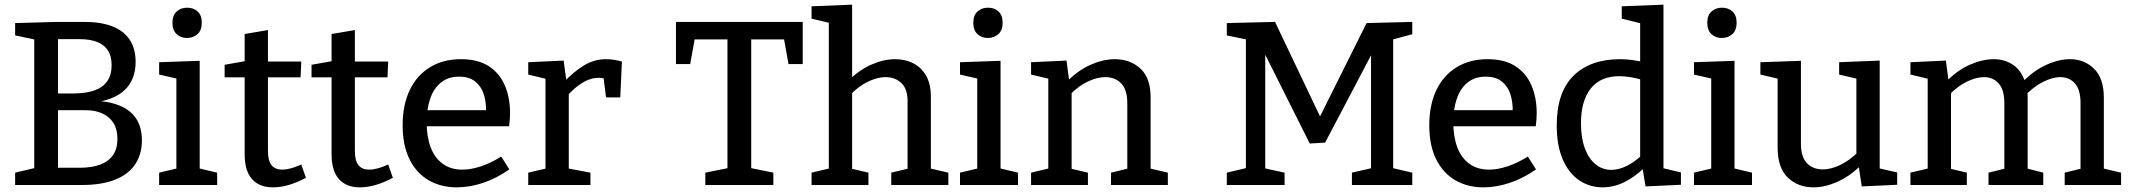

<svg xmlns="http://www.w3.org/2000/svg" viewBox="-20 -794 9138 824"><path d="M367 -351 374 -362Q442 -361 490.5 -342Q539 -323 564 -285.5Q589 -248 589 -191Q589 -133 561 -90Q533 -47 475.5 -23.5Q418 0 330 0H45V-53L142 -76L127 -54V-643L145 -621L45 -642V-695L225 -700H342Q414 -700 463 -680.5Q512 -661 537 -623Q562 -585 562 -528Q562 -453 515.5 -408Q469 -363 367 -351ZM321 -626H212L229 -644V-377L212 -393H297Q349 -393 385.5 -406Q422 -419 440.5 -446Q459 -473 459 -514Q459 -554 442.5 -578.5Q426 -603 395.5 -614.5Q365 -626 321 -626ZM321 -74Q374 -74 410 -87.5Q446 -101 465 -128.5Q484 -156 484 -198Q484 -239 467 -266Q450 -293 419.5 -307Q389 -321 348 -321H212L229 -340V-57L212 -74Z M837 -61 828 -73 912 -53V0H663V-53L747 -73L737 -61V-464L746 -455L663 -474V-527L837 -533ZM782 -631Q755 -631 737.5 -648Q720 -665 720 -696Q720 -728 738 -744.5Q756 -761 783 -761Q811 -761 828.5 -744.5Q846 -728 846 -696Q846 -664 827.5 -647.5Q809 -631 782 -631Z M1151 10Q1093 10 1061.5 -25.5Q1030 -61 1030 -132V-476L1044 -462H944V-516L1046 -534L1030 -515V-648L1130 -665V-515L1118 -530H1273L1270 -462H1118L1130 -476V-146Q1130 -104 1145.5 -85Q1161 -66 1191 -66Q1208 -66 1228.5 -71.5Q1249 -77 1273 -88L1293 -31Q1217 10 1151 10Z M1524 10Q1466 10 1434.5 -25.5Q1403 -61 1403 -132V-476L1417 -462H1317V-516L1419 -534L1403 -515V-648L1503 -665V-515L1491 -530H1646L1643 -462H1491L1503 -476V-146Q1503 -104 1518.5 -85Q1534 -66 1564 -66Q1581 -66 1601.5 -71.5Q1622 -77 1646 -88L1666 -31Q1590 10 1524 10Z M1941 10Q1872 10 1819.5 -20.5Q1767 -51 1737.5 -110.5Q1708 -170 1708 -256Q1708 -344 1738.5 -407.5Q1769 -471 1825.5 -505.5Q1882 -540 1958 -540Q2031 -540 2077.5 -510Q2124 -480 2146.5 -427.5Q2169 -375 2169 -308Q2169 -295 2168 -282Q2167 -269 2165 -252H1786V-321H2075L2066 -315Q2067 -356 2056 -390Q2045 -424 2019 -444.5Q1993 -465 1950 -465Q1903 -465 1872 -439.5Q1841 -414 1826 -370Q1811 -326 1811 -269Q1811 -208 1828 -162.5Q1845 -117 1879.5 -91.5Q1914 -66 1965 -66Q2001 -66 2043.5 -80Q2086 -94 2131 -122L2166 -67Q2110 -28 2052.5 -9Q1995 10 1941 10Z M2247 0V-53L2333 -73L2321 -56V-471L2334 -453L2247 -474V-527L2399 -534L2412 -437L2399 -441Q2444 -488 2487.5 -514Q2531 -540 2581 -540Q2613 -540 2649 -530L2642 -376H2581L2568 -477L2579 -456Q2572 -458 2564.5 -459Q2557 -460 2550 -460Q2513 -460 2477.5 -437.5Q2442 -415 2412 -380L2421 -409V-56L2408 -73L2514 -53V0Z M3007 0V-53L3121 -76L3102 -49V-642L3124 -625H2941L2965 -646L2942 -519H2881V-700H3425V-519H3364L3342 -642L3365 -625H3182L3204 -642V-49L3186 -76L3299 -53V0Z M3463 0V-53L3551 -74L3537 -57V-711L3551 -693L3463 -714V-767L3637 -774V-437L3615 -442Q3664 -492 3718 -516Q3772 -540 3821 -540Q3866 -540 3901 -521.5Q3936 -503 3956 -466.5Q3976 -430 3975 -373V-57L3964 -73L4050 -53V0H3805V-53L3889 -73L3875 -56V-351Q3877 -409 3850 -436Q3823 -463 3780 -463Q3747 -463 3707 -444.5Q3667 -426 3629 -387L3637 -406V-56L3626 -72L3707 -53V0Z M4274 -61 4265 -73 4349 -53V0H4100V-53L4184 -73L4174 -61V-464L4183 -455L4100 -474V-527L4274 -533ZM4219 -631Q4192 -631 4174.5 -648Q4157 -665 4157 -696Q4157 -728 4175 -744.5Q4193 -761 4220 -761Q4248 -761 4265.5 -744.5Q4283 -728 4283 -696Q4283 -664 4264.5 -647.5Q4246 -631 4219 -631Z M4405 0V-53L4493 -74L4479 -57V-471L4493 -453L4405 -474V-527L4557 -534L4570 -437L4557 -442Q4606 -492 4660.5 -516Q4715 -540 4764 -540Q4831 -540 4875 -499Q4919 -458 4918 -372V-57L4907 -73L4992 -53V0H4748V-53L4831 -73L4818 -56V-351Q4818 -409 4792 -436Q4766 -463 4723 -463Q4689 -463 4649.5 -444.5Q4610 -426 4572 -388L4579 -406V-56L4568 -72L4649 -53V0Z M6041 -647 5943 -621 5959 -648V-54L5943 -76L6041 -53V0H5782V-53L5882 -76L5864 -54V-588L5880 -587L5667 -182L5601 -178L5395 -589L5410 -590V-54L5397 -74L5493 -53V0H5245V-53L5342 -76L5327 -54V-648L5342 -622L5245 -642V-695L5452 -700L5652 -280H5638L5845 -695L6041 -700Z M6347 10Q6278 10 6225.5 -20.5Q6173 -51 6143.5 -110.5Q6114 -170 6114 -256Q6114 -344 6144.5 -407.5Q6175 -471 6231.5 -505.5Q6288 -540 6364 -540Q6437 -540 6483.5 -510Q6530 -480 6552.5 -427.5Q6575 -375 6575 -308Q6575 -295 6574 -282Q6573 -269 6571 -252H6192V-321H6481L6472 -315Q6473 -356 6462 -390Q6451 -424 6425 -444.5Q6399 -465 6356 -465Q6309 -465 6278 -439.5Q6247 -414 6232 -370Q6217 -326 6217 -269Q6217 -208 6234 -162.5Q6251 -117 6285.5 -91.5Q6320 -66 6371 -66Q6407 -66 6449.5 -80Q6492 -94 6537 -122L6572 -67Q6516 -28 6458.5 -9Q6401 10 6347 10Z M6858 10Q6802 10 6757 -20.5Q6712 -51 6686.5 -110.5Q6661 -170 6661 -256Q6661 -398 6733 -469Q6805 -540 6933 -540Q6958 -540 6984.5 -536.5Q7011 -533 7039 -526L7019 -515V-704L7029 -692L6940 -714V-767L7119 -774V-59L7106 -75L7194 -54V-1L7042 6L7028 -80L7039 -76Q6994 -33 6949.5 -11.5Q6905 10 6858 10ZM6895 -65Q6927 -65 6961.5 -82Q6996 -99 7032 -133L7019 -101V-474L7032 -450Q6976 -467 6930 -467Q6848 -467 6806.5 -413.5Q6765 -360 6765 -265Q6765 -203 6781.5 -158Q6798 -113 6827.5 -89Q6857 -65 6895 -65Z M7424 -61 7415 -73 7499 -53V0H7250V-53L7334 -73L7324 -61V-464L7333 -455L7250 -474V-527L7424 -533ZM7369 -631Q7342 -631 7324.5 -648Q7307 -665 7307 -696Q7307 -728 7325 -744.5Q7343 -761 7370 -761Q7398 -761 7415.5 -744.5Q7433 -728 7433 -696Q7433 -664 7414.5 -647.5Q7396 -631 7369 -631Z M7763 10Q7696 10 7652.5 -32Q7609 -74 7609 -160V-470L7620 -454L7535 -474V-527L7709 -533V-177Q7709 -121 7734.5 -94Q7760 -67 7803 -67Q7837 -67 7876.5 -85.5Q7916 -104 7955 -142L7947 -122V-472L7958 -454L7873 -474V-527L8047 -534V-57L8034 -74L8122 -54V-1L7970 6L7955 -93L7970 -88Q7920 -38 7866 -14Q7812 10 7763 10Z M8671 -442 8657 -439Q8706 -490 8760.5 -515Q8815 -540 8864 -540Q8925 -540 8967 -499Q9009 -458 9009 -374V-57L8998 -73L9083 -53V0H8841V-53L8922 -73L8909 -56V-351Q8909 -409 8885 -436Q8861 -463 8822 -463Q8790 -463 8750 -443.5Q8710 -424 8672 -385L8680 -408Q8681 -399 8681.5 -391.5Q8682 -384 8682 -377V-57L8671 -73L8749 -53V0H8514V-53L8595 -73L8582 -56V-351Q8582 -409 8557.5 -436Q8533 -463 8495 -463Q8462 -463 8423 -444.5Q8384 -426 8346 -388L8353 -405V-56L8342 -72L8421 -53V0H8179V-53L8267 -74L8253 -57V-471L8267 -453L8179 -474V-527L8331 -534L8344 -437L8331 -442Q8379 -492 8433.5 -516Q8488 -540 8537 -540Q8583 -540 8619 -516Q8655 -492 8671 -442Z"/></svg>

Font: Bitter Thin Medium
Style: Regular
Weight: 500
Version: Version 3.021